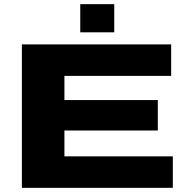

<svg xmlns="http://www.w3.org/2000/svg" viewBox="-20 -901 903 921"><path d="M365 -746V-881H528V-746ZM85 0V-688H801V-537H289V-421H737V-275H289V-151H809V0Z"/></svg>

Font: Archivo Expanded ExtraBold
Style: Regular
Weight: 800
Width: 7
Designer: Hector Gatti
Foundry: Omnibus-Type
Version: Version 2.001; ttfautohint (v1.8.3)